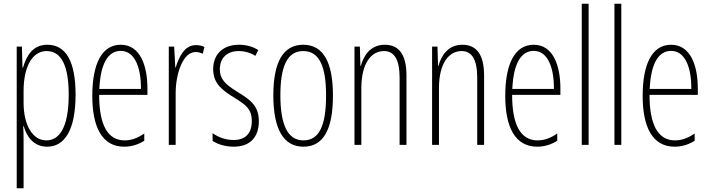

<svg xmlns="http://www.w3.org/2000/svg" viewBox="-20 -780 3823 1034"><path d="M235 -539C158 -539 123 -482 104 -416H101L98 -529H70V234H107V-29C107 -59 106 -85 105 -100H108C123 -46 160 10 234 10C327 10 387 -78 387 -270C387 -451 334 -539 235 -539ZM231 -505C313 -505 350 -421 350 -270C350 -89 297 -24 230 -24C157 -24 107 -103 107 -228V-291C107 -416 152 -505 231 -505Z M630 -539C527 -539 477 -433 477 -264C477 -97 529 10 649 10C691 10 727 -3 757 -22V-61C721 -36 687 -24 651 -24C559 -24 514 -109 514 -269H774V-303C774 -425 736 -539 630 -539ZM630 -506C708 -506 740 -412 739 -301H515C521 -439 563 -506 630 -506Z M1035 -537C972 -537 943 -471 926 -416H924L918 -529H889V0H926V-278C926 -381 964 -500 1034 -500C1048 -500 1063 -495 1072 -491L1081 -527C1066 -535 1049 -537 1035 -537Z M1374 -127C1374 -213 1325 -244 1259 -285C1195 -325 1164 -352 1164 -407C1164 -470 1205 -505 1266 -505C1298 -505 1332 -495 1355 -479L1371 -510C1343 -529 1306 -539 1267 -539C1174 -539 1128 -481 1128 -408C1128 -329 1178 -293 1245 -252C1304 -215 1336 -193 1336 -128C1336 -63 1303 -26 1238 -26C1196 -26 1154 -41 1125 -63V-21C1150 -5 1189 10 1239 10C1328 10 1374 -43 1374 -127Z M1773 -265C1773 -437 1726 -539 1613 -539C1504 -539 1452 -444 1452 -267C1452 -84 1507 10 1614 10C1721 10 1773 -82 1773 -265ZM1490 -267C1490 -421 1526 -505 1613 -505C1703 -505 1736 -416 1736 -266C1736 -101 1698 -24 1614 -24C1529 -24 1490 -108 1490 -267Z M2052 -539C1977 -539 1939 -483 1923 -425H1921L1918 -529H1889V0H1926V-305C1926 -439 1979 -505 2048 -505C2101 -505 2132 -463 2132 -362V0H2169V-373C2169 -488 2127 -539 2052 -539Z M2470 -539C2395 -539 2357 -483 2341 -425H2339L2336 -529H2307V0H2344V-305C2344 -439 2397 -505 2466 -505C2519 -505 2550 -463 2550 -362V0H2587V-373C2587 -488 2545 -539 2470 -539Z M2854 -539C2751 -539 2701 -433 2701 -264C2701 -97 2753 10 2873 10C2915 10 2951 -3 2981 -22V-61C2945 -36 2911 -24 2875 -24C2783 -24 2738 -109 2738 -269H2998V-303C2998 -425 2960 -539 2854 -539ZM2854 -506C2932 -506 2964 -412 2963 -301H2739C2745 -439 2787 -506 2854 -506Z M3150 0V-760H3113V0Z M3326 0V-760H3289V0Z M3594 -539C3491 -539 3441 -433 3441 -264C3441 -97 3493 10 3613 10C3655 10 3691 -3 3721 -22V-61C3685 -36 3651 -24 3615 -24C3523 -24 3478 -109 3478 -269H3738V-303C3738 -425 3700 -539 3594 -539ZM3594 -506C3672 -506 3704 -412 3703 -301H3479C3485 -439 3527 -506 3594 -506Z"/></svg>

Font: Noto Sans Lao UI ExtCond ExtLt
Style: Regular
Weight: 200
Width: 2
Designer: Monotype Design Team
Foundry: Monotype Imaging Inc.
Version: Version 2.000